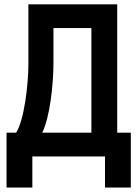

<svg xmlns="http://www.w3.org/2000/svg" viewBox="-20 -713 626 875"><path d="M9.8 141.6H127.4V0H458.5V141.6H576.2V-108.4H514.2V-693.4H109.4V-424.3C109.4 -322.8 89.8 -166 53.7 -108.4H9.8ZM396.5 -108.4H172.4C207.5 -178.7 223.6 -328.6 223.6 -427.2V-585H396.5Z"/></svg>

Font: Cascadia Code NF SemiBold
Style: Regular
Weight: 600
Monospace: yes
Designer: Aaron Bell
Foundry: Saja Typeworks
Version: Version 2404.023